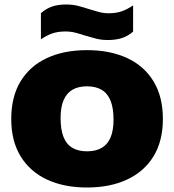

<svg xmlns="http://www.w3.org/2000/svg" viewBox="-20 -826 774 854"><path d="M367 8Q265 8 189.2 -27.2Q113.5 -62.5 71.8 -130.5Q30 -198.5 30 -297Q30 -396 71.5 -464.2Q113 -532.5 188.8 -567.8Q264.5 -603 367 -603Q469.5 -603 545.5 -567.8Q621.5 -532.5 663 -464Q704.5 -395.5 704.5 -297Q704.5 -199 663 -131Q621.5 -63 545.5 -27.5Q469.5 8 367 8ZM367 -153Q406.5 -153 432.8 -168.5Q459 -184 472 -215.2Q485 -246.5 485 -294Q485 -345 471.8 -378Q458.5 -411 432.2 -426.5Q406 -442 367 -442Q328.5 -442 302.5 -427Q276.5 -412 263 -380.8Q249.5 -349.5 249.5 -301Q249.5 -249.5 262.5 -216.8Q275.5 -184 301.8 -168.5Q328 -153 367 -153ZM459 -648Q430.5 -648 406 -654.5Q381.5 -661 358 -668Q337 -675 315.8 -680.5Q294.5 -686 271 -686Q238 -686 213 -677.5Q188 -669 162 -651V-767.5Q185 -787.5 211.2 -796.8Q237.5 -806 275 -806Q304 -806 328.5 -799.5Q353 -793 376 -785.5Q397.5 -779 418.8 -773Q440 -767 463 -767Q496.5 -767 521.5 -775.8Q546.5 -784.5 572 -802V-685.5Q550 -666 523.2 -657Q496.5 -648 459 -648Z"/></svg>

Font: Encode Sans SC Black
Style: Regular
Weight: 900
Version: Version 3.002